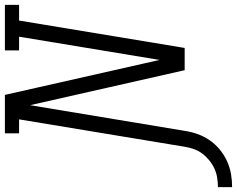

<svg xmlns="http://www.w3.org/2000/svg" viewBox="-235 -663 969 785"><g transform="rotate(-90 249.5 -270.5)"><path d="M-123 194V136Q-104 136 -85 133Q-66 130 -48 122Q-30 114 -14 101Q2 88 14 72Q26 56 32.5 37.5Q39 19 42 0L154 -677H97V-735H254L384 -160L397 -103L492 -677H436V-735H622V-677H558L446 0H355L283 -318L212 -632L107 0Q103 27 94 52.5Q85 78 69 101.5Q53 125 30.5 143.5Q8 162 -17.5 173.5Q-43 185 -69.5 189.5Q-96 194 -123 194Z"/></g></svg>

Font: Iosevka Curly Slab LtExObl
Style: Regular
Weight: 300
Width: 7
Italic angle: -9°
Monospace: yes
Designer: Belleve Invis
Foundry: Belleve Invis
Version: Version 11.1.0; ttfautohint (v1.8.3)